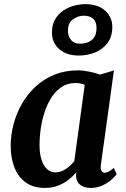

<svg xmlns="http://www.w3.org/2000/svg" viewBox="-20 -914 620 944"><path d="M475.9 -103.1Q473.2 -81.8 479.1 -73.2Q485 -64.6 494.9 -64.6Q502.8 -64.6 513.2 -69.9Q523.5 -75.2 539.7 -88.4L553.7 -57.5Q548.7 -49.7 531.3 -33.4Q513.9 -17.1 486.8 -3.6Q459.7 10 425.1 10Q394.9 10 375 -4.8Q355.1 -19.6 353.5 -50.7L355.3 -66.7Q339 -47.8 316.7 -30.2Q294.4 -12.5 265.8 -1.3Q237.2 10 201.1 10Q142.8 10 105.4 -17.8Q68 -45.6 50.3 -92.4Q32.5 -139.1 32.5 -195.4Q32.5 -249.6 46.7 -303.2Q60.8 -356.9 88.2 -404.5Q115.7 -452.2 155.8 -489.1Q195.9 -525.9 247.9 -547Q300 -568 363 -568Q389.5 -568 420.2 -561.5Q450.8 -555.1 472.2 -547.3L540.2 -567.7ZM396.6 -497Q386.1 -501.7 374.4 -503.8Q362.7 -505.8 350.6 -505.8Q313.6 -505.8 284.9 -487.6Q256.3 -469.3 235.3 -438.2Q214.4 -407 200.9 -367.4Q187.3 -327.8 180.9 -285Q174.4 -242.2 174.4 -201.1Q174.4 -158.3 184.2 -128.1Q194 -97.9 211.6 -82.2Q229.3 -66.5 252.9 -66.5Q267.7 -66.5 280.8 -71.4Q293.9 -76.2 305.4 -84.2Q317 -92.1 326.9 -101.7Q336.9 -111.2 345.2 -120.7ZM367.3 -640.9Q308 -640.9 271.8 -672Q235.5 -703.1 235.5 -753.5Q235.5 -792.2 251 -818.9Q266.4 -845.5 291.2 -862.1Q315.9 -878.8 344.6 -886.2Q373.3 -893.6 399.7 -893.6Q462.4 -893.6 497.3 -861.3Q532.2 -828.9 532.2 -781.7Q532.2 -733.3 508.3 -702Q484.5 -670.8 446.8 -655.8Q409.1 -640.9 367.3 -640.9ZM374.4 -699.2Q392.4 -699.2 410.9 -705.6Q429.4 -712 442 -728.9Q454.5 -745.8 454.5 -776.6Q454.5 -807.6 437.9 -822.2Q421.3 -836.8 390.6 -836.8Q364.2 -836.8 339.1 -819.4Q314 -802 314 -762.7Q314 -737.5 328.6 -718.4Q343.3 -699.2 374.4 -699.2Z"/></svg>

Font: Merriweather Light
Style: Italic
Weight: 300
Italic angle: -7.8°
Designer: Eben Sorkin
Foundry: Eben Sorkin
Version: Version 2.101